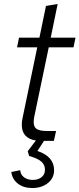

<svg xmlns="http://www.w3.org/2000/svg" viewBox="-20 -711 401 969"><path d="M37 157 82 148Q84 171 101.5 184Q119 197 146 197Q173 197 190 183Q207 169 207 146Q207 120 188 104Q169 88 127 76L120 52L161 -2Q90 -13 90 -81Q90 -99 94 -116L168 -472H66L76 -521H179L212 -681L271 -691L236 -521H361L351 -472H226L153 -122Q150 -106 150 -95Q150 -69 166 -59.5Q182 -50 215 -50H263L252 0H202L169 51Q253 79 253 148Q253 188 221.5 213Q190 238 143 238Q99 238 70.5 216Q42 194 37 157Z"/></svg>

Font: Mona Sans Light
Style: Italic
Weight: 300
Italic angle: -11.7°
Designer: Deni Anggara
Foundry: GitHub
Version: Version 2.000